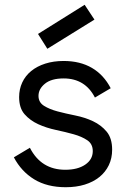

<svg xmlns="http://www.w3.org/2000/svg" viewBox="-20 -769 533 803"><path d="M255 14Q177 14 123 -19Q69 -52 38 -111L105 -151Q152 -59 253 -59Q305 -59 336.5 -80.5Q368 -102 368 -137Q368 -167 345 -182.5Q322 -198 288 -207.5Q254 -217 214 -225.5Q174 -234 140 -249.5Q106 -265 83 -291Q60 -317 60 -363Q60 -396 73 -424Q86 -452 110.5 -472Q135 -492 169.5 -503Q204 -514 246 -514Q315 -514 364.5 -485Q414 -456 443 -400L377 -361Q336 -441 246 -441Q195 -441 168 -419Q141 -397 141 -368Q141 -341 164 -326.5Q187 -312 221 -303Q255 -294 295 -286Q335 -278 369 -262Q403 -246 426 -218.5Q449 -191 449 -143Q449 -107 435 -78Q421 -49 395.5 -28.5Q370 -8 334.5 3Q299 14 255 14ZM375 -687 334 -749 139 -627 178 -565Z"/></svg>

Font: NT Somic
Style: Regular
Weight: 400
Designer: Ravid Balaliev — lead type designer, mastering
Michael Voronin — secret advisor, marketing
Ivan Kovalenko — best boy
Foundry: NT Type
Version: Version 0.7